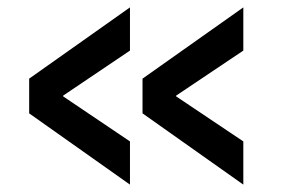

<svg xmlns="http://www.w3.org/2000/svg" viewBox="-20 -550 768 520"><path d="M639 -413 457 -291V-289L639 -167V-50L366 -243V-337L639 -530ZM332 -413 151 -291V-289L332 -167V-50L59 -243V-337L332 -530Z"/></svg>

Font: Mplus 1p Bold
Style: Bold
Weight: 700
Version: Version 1.061